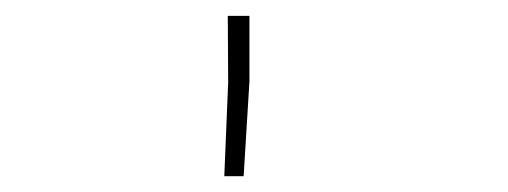

<svg xmlns="http://www.w3.org/2000/svg" viewBox="-20 -770 640 242"><path d="M294.4 -667.5 287.1 -547.9H262.7L267.6 -666.5L267.1 -750H294.4Z"/></svg>

Font: Roboto Mono Thin
Style: Regular
Weight: 250
Designer: Google
Version: Version 2.000985; 2015; ttfautohint (v1.3)